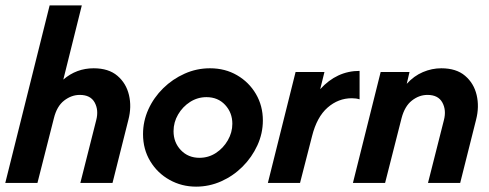

<svg xmlns="http://www.w3.org/2000/svg" viewBox="-26 -687 1838 721"><path d="M-6.2 0 160.4 -666.7H281.2L211.8 -388.2Q261.1 -430.6 325.7 -430.6Q381.9 -430.6 414.9 -402.4Q447.9 -374.3 458.3 -330.2Q468.8 -286.1 456.2 -237.5L396.5 0H275.7L335.4 -236.1Q345.1 -273.6 329.5 -302.1Q313.9 -330.6 273.6 -330.6Q242.4 -330.6 214.9 -309.4Q187.5 -288.2 176.4 -243.1L114.6 0Z M710.4 13.9Q656.2 13.9 610.8 -11.5Q565.3 -36.8 538.2 -81.6Q511.1 -126.4 511.1 -183.3Q511.1 -231.9 531.2 -276.4Q551.4 -320.8 586.8 -355.6Q622.2 -390.3 667.4 -410.4Q712.5 -430.6 762.5 -430.6Q819.4 -430.6 864.2 -404.5Q909 -378.5 935.1 -334Q961.1 -289.6 961.1 -234.7Q961.1 -186.1 940.6 -141.3Q920.1 -96.5 885.1 -61.5Q850 -26.4 804.9 -6.2Q759.7 13.9 710.4 13.9ZM722.9 -94.4Q756.9 -94.4 784.7 -112.5Q812.5 -130.6 829.5 -160.1Q846.5 -189.6 846.5 -222.2Q846.5 -263.9 819.4 -293.1Q792.4 -322.2 749.3 -322.2Q716 -322.2 687.8 -304.2Q659.7 -286.1 642.7 -256.9Q625.7 -227.8 625.7 -194.4Q625.7 -152.1 653.1 -123.3Q680.6 -94.4 722.9 -94.4Z M979.9 0 1084 -416.7H1192.4L1176.4 -352.1Q1238.9 -420.8 1324.3 -420.8V-313.9Q1311.8 -318.1 1295.1 -318.1Q1244.4 -318.1 1204.2 -283Q1163.9 -247.9 1145.8 -175.7L1100.7 0Z M1299.3 0 1403.5 -416.7H1511.8L1501.4 -372.2Q1528.5 -402.1 1562.2 -416.3Q1595.8 -430.6 1631.2 -430.6Q1687.5 -430.6 1720.5 -402.4Q1753.5 -374.3 1763.9 -330.2Q1774.3 -286.1 1761.8 -237.5L1702.1 0H1581.2L1641 -236.1Q1650.7 -273.6 1635.1 -302.1Q1619.4 -330.6 1579.2 -330.6Q1547.9 -330.6 1520.8 -309.4Q1493.7 -288.2 1481.9 -243.1L1420.1 0Z"/></svg>

Font: Afacad
Style: Bold Italic
Weight: 700
Italic angle: -14°
Designer: Kristian Moeller
Foundry: Dicotype
Version: Version 1.000; ttfautohint (v1.8.4.7-5d5b)